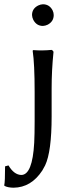

<svg xmlns="http://www.w3.org/2000/svg" viewBox="-61 -668 340 904"><path d="M89.8 -597.2Q89.8 -627.4 118.7 -642.1Q129.9 -647.5 141.1 -647.9Q171.4 -647.9 186.5 -619.6Q191.9 -608.4 191.9 -597.2Q191.9 -566.9 163.6 -551.8Q152.3 -546.4 141.1 -545.9Q110.8 -545.9 95.7 -574.7Q90.3 -585.9 89.8 -597.2ZM182.1 -251V-120.1Q182.1 46.4 151.4 110.8Q145 123.5 138.2 134.8Q85.9 214.8 2.9 215.8Q-25.4 215.3 -40 207L-41 204.1Q-37.1 188 -37.1 115.2L-21 110.8Q4.9 154.8 39.1 155.8Q91.8 155.8 100.1 3.9Q102.1 -36.1 102.1 -96.2V-234.9Q102.1 -367.7 92.8 -429.2L95.2 -432.1Q138.2 -428.7 182.1 -433.1Q190.4 -428.7 190.9 -422.9Q182.1 -337.4 182.1 -251Z"/></svg>

Font: Linux Biolinum O
Style: Regular
Weight: 400
Designer: Philipp H. Poll
Foundry: Philipp H. Poll
Version: Version 1.0.4